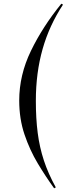

<svg xmlns="http://www.w3.org/2000/svg" viewBox="-20 -820 372 1039"><path d="M84 -276Q84 -414 147.5 -545Q211 -676 312 -800L321 -795Q247 -683 210.5 -554.5Q174 -426 174 -274Q174 -179 184 -101Q194 -23 217.5 48.5Q241 120 282 194L273 199Q228 137 184.5 64.5Q141 -8 112.5 -92.5Q84 -177 84 -276Z"/></svg>

Font: Literata 72pt
Style: Italic
Weight: 400
Italic angle: -2°
Designer: Latin by Veronika Burian and Jose Scaglione. Greek by Irene Vlachou. Cyrillic by Vera Evstafieva
Foundry: TypeTogether
Version: Version 3.002